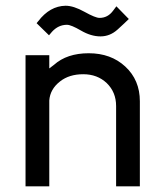

<svg xmlns="http://www.w3.org/2000/svg" viewBox="-20 -659 585 679"><path d="M164.1 -546.9 153.3 -534.2 109.4 -577.1 115.2 -584Q156.2 -637.7 211.9 -638.7Q240.2 -638.7 278.8 -617.2Q317.4 -595.7 332 -595.7Q361.3 -595.7 379.9 -621.1L391.6 -636.7L435.5 -591.8Q422.9 -579.1 396 -554.7Q369.1 -530.3 335.4 -530.3Q301.8 -530.3 266.6 -550.8Q231.4 -571.3 216.8 -571.3Q186.5 -571.3 164.1 -546.9ZM70.3 -463.9H154.3V-417L170.9 -429.7Q216.8 -470.7 293.9 -470.7Q372.1 -470.7 422.9 -423.8Q474.6 -376 474.6 -300.8V0H390.6V-284.2Q390.6 -333 357.4 -365.2Q324.2 -396.5 274.4 -396.5Q224.6 -396.5 192.4 -371.1Q157.2 -343.8 154.3 -303.7V0H70.3Z"/></svg>

Font: BF_TEXT
Style: Regular
Weight: 400
Foundry: EA DICE
Version: Version 1.404